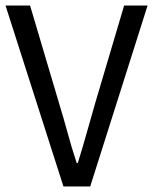

<svg xmlns="http://www.w3.org/2000/svg" viewBox="-20 -676 555 696"><path d="M210 0 0 -656H89L194 -302Q212 -243 225.5 -193Q239 -143 258 -85H262Q280 -143 294 -193Q308 -243 325 -302L430 -656H515L307 0Z"/></svg>

Font: SourceSansPro
Style: Book
Weight: 400
Designer: Paul D. Hunt
Foundry: Adobe Systems Incorporated
Version: Version 2.021;PS 2.000;hotconv 1.0.86;makeotf.lib2.5.63406